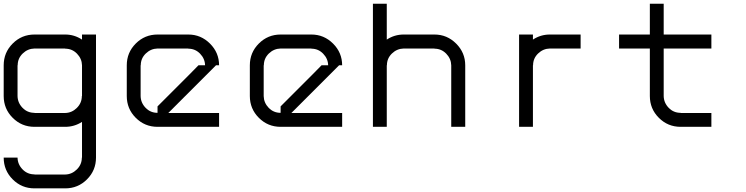

<svg xmlns="http://www.w3.org/2000/svg" viewBox="-20 -687 4040 1040"><path d="M75 166.7Q75.8 203.3 102.1 230.4Q128.3 257.5 166.7 257.5V258.3H333.3Q369.2 257.5 396.2 230.8Q423.3 204.2 423.3 166.7H424.2V-26.7Q382.5 0 333.3 0H166.7Q97.5 0 48.8 -48.8Q0 -97.5 0 -166.7V-333.3Q0 -402.5 48.8 -451.2Q97.5 -500 166.7 -500H333.3Q382.5 -500 424.2 -472.5V-500H500V166.7Q500 235.8 451.2 284.6Q402.5 333.3 333.3 333.3H166.7Q97.5 333.3 48.8 284.6Q0 235.8 0 166.7ZM333.3 -75Q369.2 -75.8 396.2 -102.5Q423.3 -129.2 423.3 -166.7H424.2V-333.3Q423.3 -369.2 397.1 -396.2Q370.8 -423.3 333.3 -423.3V-424.2H166.7Q130 -423.3 102.9 -397.1Q75.8 -370.8 75.8 -333.3H75V-166.7Q75.8 -130 102.1 -102.9Q128.3 -75.8 166.7 -75.8V-75Z M891.7 -75H1166.7V0H833.3Q764.2 0 715.4 -48.8Q666.7 -97.5 666.7 -166.7V-333.3Q666.7 -402.5 715.4 -451.2Q764.2 -500 833.3 -500H1000Q1068.3 -500 1117.5 -450.8Q1166.7 -401.7 1166.7 -333.3H1150L983.3 -166.7ZM833.3 -75.8V-110.8Q863.3 -140.8 1000 -277.5L1055 -333.3H1090.8Q1090 -369.2 1063.8 -396.2Q1037.5 -423.3 1000 -423.3V-424.2H833.3Q796.7 -423.3 769.6 -397.1Q742.5 -370.8 742.5 -333.3H741.7V-166.7Q742.5 -130 768.8 -102.9Q795 -75.8 833.3 -75.8Z M1558.3 -75H1833.3V0H1500Q1430.8 0 1382.1 -48.8Q1333.3 -97.5 1333.3 -166.7V-333.3Q1333.3 -402.5 1382.1 -451.2Q1430.8 -500 1500 -500H1666.7Q1735 -500 1784.2 -450.8Q1833.3 -401.7 1833.3 -333.3H1816.7L1650 -166.7ZM1500 -75.8V-110.8Q1530 -140.8 1666.7 -277.5L1721.7 -333.3H1757.5Q1756.7 -369.2 1730.4 -396.2Q1704.2 -423.3 1666.7 -423.3V-424.2H1500Q1463.3 -423.3 1436.2 -397.1Q1409.2 -370.8 1409.2 -333.3H1408.3V-166.7Q1409.2 -130 1435.4 -102.9Q1461.7 -75.8 1500 -75.8Z M2075 -666.7V-472.5Q2116.7 -500 2166.7 -500H2333.3Q2401.7 -500 2450.8 -450.8Q2500 -401.7 2500 -333.3V0H2424.2V-333.3Q2423.3 -369.2 2397.1 -396.2Q2370.8 -423.3 2333.3 -423.3V-424.2H2166.7Q2130 -423.3 2102.9 -397.1Q2075.8 -370.8 2075.8 -333.3H2075V0H2000V-666.7Z M2958.3 -500H3125V-424.2H2958.3Q2921.7 -423.3 2894.6 -397.1Q2867.5 -370.8 2867.5 -333.3H2866.7V0H2791.7V-500H2866.7V-472.5Q2908.3 -500 2958.3 -500Z M3666.7 0Q3597.5 0 3548.8 -48.8Q3500 -97.5 3500 -166.7V-424.2H3333.3V-500H3500V-666.7H3575V-500H3833.3V-424.2H3575V-166.7Q3575.8 -130 3602.1 -102.9Q3628.3 -75.8 3666.7 -75.8V-75H3833.3V0Z"/></svg>

Font: 0xA000-Squareish-Mono
Style: Squareish-Mono
Weight: 400
Version: Version 0.1